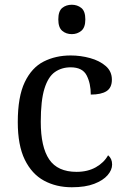

<svg xmlns="http://www.w3.org/2000/svg" viewBox="-20 -780 532 810"><path d="M283 10Q217 10 165.5 -18Q114 -46 84.5 -106.5Q55 -167 55 -265Q55 -372 84.5 -433.5Q114 -495 164.5 -520.5Q215 -546 278 -546Q320 -546 360 -535Q400 -524 426 -501.5Q452 -479 452 -444Q452 -410 429.5 -395.5Q407 -381 363 -381Q363 -428 345.5 -462Q328 -496 278 -496Q240 -496 211.5 -476Q183 -456 167.5 -406Q152 -356 152 -266Q152 -160 187.5 -107.5Q223 -55 303 -55Q350 -55 384.5 -74.5Q419 -94 436 -125Q453 -111 453 -86Q453 -63 434 -41Q415 -19 377.5 -4.5Q340 10 283 10ZM283 -636Q259 -636 242.5 -650Q226 -664 226 -698Q226 -733 242.5 -746.5Q259 -760 283 -760Q306 -760 323 -746.5Q340 -733 340 -698Q340 -664 323 -650Q306 -636 283 -636Z"/></svg>

Font: Noto Serif Ahom
Style: Regular
Weight: 400
Designer: Monotype Design Team
Foundry: Monotype Imaging Inc.
Version: Version 2.007; ttfautohint (v1.8.4.7-5d5b)